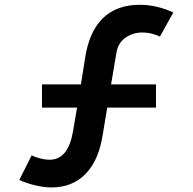

<svg xmlns="http://www.w3.org/2000/svg" viewBox="-20 -786 824 821"><path d="M721 -732.5 663.5 -629Q661 -632.5 638 -639.5Q614.5 -647 587.5 -647Q549.5 -647 517.5 -625.5Q485.5 -604 478 -561.5L455 -425H647V-326H438.5L419 -208.5Q402 -99.5 345.5 -42Q289 15.5 200 15.5Q183.5 15.5 165.5 13Q147.5 10.5 129.5 6.2Q111.5 2 94.5 -3.8Q77.5 -9.5 62.5 -16.5L115.5 -122Q122 -118 131.2 -114.8Q140.5 -111.5 151 -108.8Q161.5 -106 172 -104.5Q182.5 -103 192.5 -103Q272 -103 292.5 -226L309.5 -326H159.5V-425H326L343.5 -535.5Q360.5 -650 419.5 -707.8Q478.5 -765.5 578 -765.5Q617 -765.5 654 -756.2Q691 -747 721 -732.5Z"/></svg>

Font: Russisch Sans
Style: Bold
Weight: 700
Designer: Michael Sharanda (font) & Cristiano Sobral (main changes)
Foundry: Michael Sharanda
Version: Version 2.00;September 8, 2020;FontCreator 13.0.0.2681 64-bi